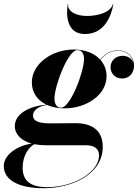

<svg xmlns="http://www.w3.org/2000/svg" viewBox="-85 -730 725 1010"><path d="M273.5 -710H271.5C261.5 -649 266.5 -551 361.5 -551C466.5 -551 501.5 -649 511.5 -710H509.5C496.5 -661 422 -646 371.5 -646C321 -646 267.5 -667 273.5 -710ZM254 -160C373 -160 475.5 -233 475.5 -328.5C475.5 -362.5 464 -392 443.5 -415C470 -448 499 -463 536.5 -463C578 -463 610 -437.5 616.5 -399.5C609.5 -423 584.5 -436.5 560 -436.5C526 -436.5 496.5 -412.5 496.5 -376.5C496.5 -341 524 -317 556.5 -317C596.5 -317 620 -347 620 -384.5C620 -432.5 583 -465 536.5 -465C498.5 -465 468 -449 442 -416.5C411.5 -450 362 -469.5 304 -469.5C185 -469.5 82.5 -392 82.5 -296.5C82.5 -242.5 112 -202 159 -179.5C70.5 -172 -7 -132.5 -7 -66.5C-7 -22 28.5 10.5 82 25.5C7.5 35 -65 84 -65 143C-65 215.5 9 260 145 260C292 260 455.5 188 455.5 42C455.5 -46.5 395.5 -82 313 -82C284.5 -82 217 -81 182 -81C130 -81 88.5 -88 88.5 -123C88.5 -145.5 111.5 -171 162.5 -178C188.5 -166.5 219.5 -160 254 -160ZM236.5 -163.5C212 -163.5 201.5 -184.5 201.5 -211C201.5 -277.5 272.5 -466.5 321.5 -466.5C347 -466.5 357 -446 357 -419.5C357 -353 285.5 -163.5 236.5 -163.5ZM34 152C34 94 63 45 96 28.5C113.5 32 132 34 151.5 34H366.5C413.5 34 436 54 436 88C436 173 307 254.5 163 254.5C77 254.5 34 222.5 34 152Z"/></svg>

Font: Bodoni* 96pt
Style: Bold Italic
Weight: 700
Italic angle: -13°
Version: Version 2.3